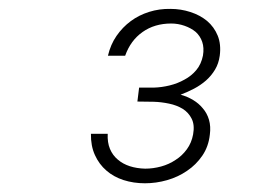

<svg xmlns="http://www.w3.org/2000/svg" viewBox="-20 -736 627 436"><path d="M440.4 -490.2Q431.6 -501 418.7 -508.8Q405.8 -516.6 390.1 -521Q405.8 -526.9 420.7 -534.7Q435.5 -542.5 447.8 -553.2Q460 -564 468.3 -577.9Q476.6 -591.8 479 -609.4Q482.4 -635.3 474.4 -655Q466.3 -674.8 450.2 -688.5Q434.1 -701.7 412.4 -708.7Q390.6 -715.8 367.2 -715.8Q341.8 -716.3 318.6 -709Q295.4 -701.7 276.9 -688Q258.3 -674.3 244.6 -654.5Q231 -634.8 225.1 -609.4H264.2Q276.4 -644 303.7 -663.3Q331.1 -682.6 368.7 -682.6Q384.3 -682.6 398.9 -677.5Q413.6 -672.4 424.3 -663.6Q434.6 -654.3 439.2 -640.9Q443.8 -627.4 440.9 -609.9Q437 -590.3 425.8 -576.9Q414.6 -563.5 398.9 -555.2Q383.3 -546.4 365.2 -542Q347.2 -537.6 330.1 -537.1H295.9L292 -505.4L329.1 -504.9Q346.2 -504.4 363.8 -500.7Q381.3 -497.1 395 -488.8Q408.2 -480.5 415.3 -466.3Q422.4 -452.1 418.5 -430.7Q415 -411.6 404.3 -397Q393.6 -382.3 378.9 -373Q363.8 -362.8 345.7 -357.9Q327.6 -353 309.6 -353Q290.5 -353.5 274.7 -358.6Q258.8 -363.8 247.6 -373.5Q235.8 -383.3 229.7 -397.9Q223.6 -412.6 224.6 -432.1H186.5Q186 -404.8 195.6 -383.8Q205.1 -362.8 221.7 -348.6Q237.8 -334.5 260.5 -327.1Q283.2 -319.8 309.1 -319.8Q334.5 -319.8 359.4 -326.9Q384.3 -334 404.8 -348.1Q425.3 -361.8 439.5 -382.6Q453.6 -403.3 456.5 -430.2Q459 -448.7 454.6 -463.9Q450.2 -479 440.4 -490.2Z"/></svg>

Font: Roboto Mono ExtraLight
Style: Italic
Weight: 250
Italic angle: -10°
Monospace: yes
Designer: Google
Version: Version 3.000